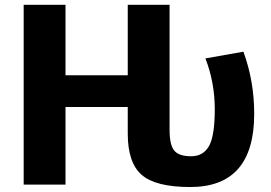

<svg xmlns="http://www.w3.org/2000/svg" viewBox="-20 -750 1099 780"><path d="M76.2 0V-730.5H246.1V-444.3H499V-730.5H668.9V-222.7Q668.9 -161.1 688 -138.2Q707 -115.2 756.3 -115.2Q805.7 -115.2 829.1 -156.7Q852.5 -198.2 852.5 -306.6Q852.5 -415 814.5 -512.7L968.8 -540Q1012.7 -420.9 1012.7 -287.1Q1012.7 9.8 752.9 9.8Q612.3 9.8 555.7 -39.6Q499 -88.9 499 -207V-315.4H246.1V0Z"/></svg>

Font: GenEi M Gothic v2 Heavy
Style: Regular
Weight: 800
Version: Version 2.0